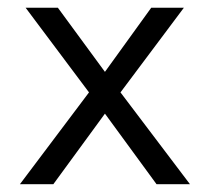

<svg xmlns="http://www.w3.org/2000/svg" viewBox="-20 -474 540 494"><path d="M453.1 -454.1 290 -236.3 468.8 0H382.8L250 -181.6L117.2 0H31.2L209 -236.3L45.9 -454.1H128.9L250 -289.1L369.1 -454.1Z"/></svg>

Font: BabelStone Pseudographica
Style: Regular
Weight: 400
Designer: Andrew West
Foundry: BabelStone
Version: Version 16.0.0